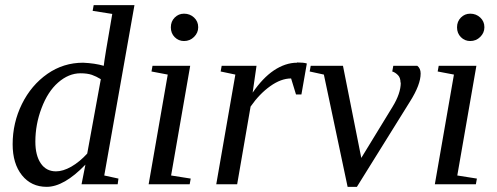

<svg xmlns="http://www.w3.org/2000/svg" viewBox="-20 -714 1926 744"><path d="M382 -459Q384 -482 415 -660L339 -672L343 -694H501L384 -34L439 -22L436 0H296L311 -76Q228 10 161 10Q101 10 65 -35Q29 -80 29 -155Q29 -238 65 -311Q101 -384 164 -428Q226 -471 302 -471Q348 -469 382 -459ZM371 -409V-407Q353 -418 336 -424Q318 -430 292 -430Q246 -430 205 -394Q165 -359 141 -295Q117 -232 117 -165Q117 -112 138 -81Q159 -50 197 -50Q224 -50 256 -68Q289 -87 318 -119Z M643 -34 719 -22 715 0H556L630 -425L567 -437L571 -459H717ZM748 -609V-608Q748 -587 732 -571Q716 -555 693 -555Q672 -555 657 -570Q642 -585 642 -608Q642 -631 657 -646Q672 -661 693 -661Q716 -661 732 -646Q748 -631 748 -609Z M1131 -471V-472Q1157 -472 1169 -468L1148 -348H1127L1108 -410Q1069 -410 1027 -380Q985 -350 951 -301L899 0H818L892 -425L835 -437L839 -459H974L959 -355Q998 -412 1041 -441Q1086 -471 1131 -471Z M1533 -394H1532Q1532 -413 1522 -423Q1511 -434 1500 -437L1504 -459H1597Q1610 -449 1610 -429Q1610 -386 1569 -321L1363 10H1327L1235 -425L1180 -437L1184 -459H1309L1380 -102L1501 -300Q1533 -352 1533 -394Z M1752 -34 1828 -22 1824 0H1665L1739 -425L1676 -437L1680 -459H1826ZM1857 -609V-608Q1857 -587 1841 -571Q1825 -555 1802 -555Q1781 -555 1766 -570Q1751 -585 1751 -608Q1751 -631 1766 -646Q1781 -661 1802 -661Q1825 -661 1841 -646Q1857 -631 1857 -609Z"/></svg>

Font: Libra Serif Modern
Style: Italic
Weight: 400
Italic angle: -12°
Designer: Stefan Peev, Context Ltd
Foundry: Stefan Peev, Context Ltd
Version: Version 1.000